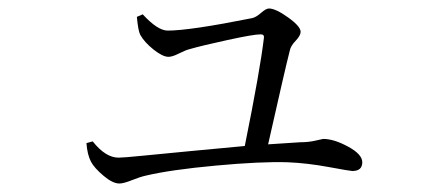

<svg xmlns="http://www.w3.org/2000/svg" viewBox="-20 -475 1040 450"><path d="M300.8 -435.5 314.5 -441.4Q349.6 -403.3 373 -403.3Q424.8 -403.3 571.3 -432.6Q580.1 -434.6 591.8 -444.8Q603.5 -455.1 610.4 -455.1Q626 -455.1 655.3 -434.1Q684.6 -413.1 684.6 -400.4Q684.6 -391.6 672.9 -379.4Q661.1 -367.2 659.2 -356.4Q648.4 -314.5 608.4 -136.7Q667 -140.6 683.6 -141.6Q703.1 -141.6 719.7 -145.5Q736.3 -149.4 737.3 -149.4Q762.7 -149.4 795.9 -131.3Q829.1 -113.3 829.1 -94.7Q829.1 -74.2 805.7 -74.2Q800.8 -74.2 750.5 -83.5Q700.2 -92.8 654.3 -94.7Q591.8 -96.7 485.8 -86.9Q379.9 -77.1 322.3 -63.5Q308.6 -60.5 289.1 -52.7Q269.5 -44.9 259.8 -44.9Q244.1 -44.9 222.7 -63Q201.2 -81.1 193.4 -95.7Q184.6 -112.3 182.6 -139.6L197.3 -143.6Q227.5 -105.5 257.8 -105.5Q268.6 -105.5 313 -109.9Q357.4 -114.3 428.7 -121.1Q500 -127.9 553.7 -132.8Q589.8 -311.5 598.6 -386.7Q599.6 -394.5 590.8 -394.5Q574.2 -394.5 513.7 -381.3Q453.1 -368.2 422.9 -359.4Q415 -357.4 399.4 -349.6Q383.8 -341.8 375 -341.8Q361.3 -341.8 339.8 -358.9Q318.4 -376 308.6 -393.6Q303.7 -403.3 300.8 -435.5Z"/></svg>

Font: GenYoMin TW TTF Light
Style: Regular
Weight: 300
Version: Version 1.300